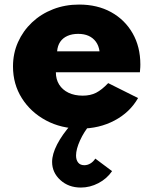

<svg xmlns="http://www.w3.org/2000/svg" viewBox="-20 -548 678 842"><path d="M332.5 16Q248.5 16 181.5 -20Q114.5 -56 75.8 -117.5Q37 -179 37 -256.5Q37 -314 59 -363.2Q81 -412.5 120.5 -449.8Q160 -487 212.8 -507.5Q265.5 -528 327 -528Q407 -528 467.2 -494.8Q527.5 -461.5 561.5 -402.2Q595.5 -343 595.5 -265Q595.5 -258.5 595.2 -253Q595 -247.5 593.5 -231H225Q225 -200 239.5 -177Q254 -154 280.5 -141.2Q307 -128.5 343 -128.5Q376.5 -128.5 401.5 -141.2Q426.5 -154 454.5 -183.5L585.5 -118Q549.5 -55 482.2 -19.5Q415 16 332.5 16ZM230.5 -323H416.5Q413 -348 400.5 -365Q388 -382 368.5 -390.8Q349 -399.5 323 -399.5Q296 -399.5 275.8 -390.5Q255.5 -381.5 244 -364.5Q232.5 -347.5 230.5 -323ZM334.5 274.5Q280.5 274.5 244.5 241.5Q208.5 208.5 208.5 162Q208.5 128 230.5 85.2Q252.5 42.5 293.5 -4H376.5Q348 30 330.8 68.2Q313.5 106.5 313.5 134Q313.5 153.5 322.8 165Q332 176.5 350 176.5Q363.5 176.5 376.2 169Q389 161.5 398 147.5L471.5 202.5Q448.5 236 411.5 255.2Q374.5 274.5 334.5 274.5Z"/></svg>

Font: Spartan Thin ExtraBold
Style: Regular
Weight: 800
Version: Version 1.004